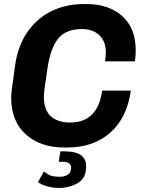

<svg xmlns="http://www.w3.org/2000/svg" viewBox="-20 -716 723 945"><path d="M648 -468Q648 -439 644 -414H497Q500 -434 501 -457Q501 -512 469 -542.5Q437 -573 384 -573Q303 -573 265.5 -525Q228 -477 214 -382L209 -347Q196 -268 196 -240Q196 -175 230 -144Q264 -113 325 -113Q461 -113 483 -270H624Q605 -135 522 -62.5Q439 10 311 10H297Q179 10 107 -54.5Q35 -119 35 -237Q35 -250 39.5 -286Q44 -322 54 -392Q67 -487 113 -555.5Q159 -624 231 -660Q303 -696 392 -696H406Q515 -696 581.5 -637Q648 -578 648 -468ZM275 154Q299 154 314.5 143Q330 132 330 109Q330 95 319 87.5Q308 80 289 80H269L277 29H300Q404 29 404 103Q404 162 362 185.5Q320 209 271 209Q242 209 213.5 201.5Q185 194 167 180L196 128Q197 129 215 141.5Q233 154 275 154Z"/></svg>

Font: Chivo
Style: Bold Italic
Weight: 700
Italic angle: -8.05°
Designer: Hector Gatti
Foundry: Omnibus-Type
Version: Version 1.007